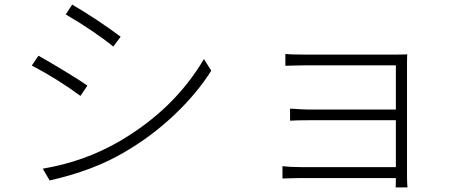

<svg xmlns="http://www.w3.org/2000/svg" viewBox="-20 -775 2040 840"><path d="M267.6 -711.9 295.9 -754.9Q410.2 -687.5 507.8 -614.3L475.6 -571.3Q392.6 -638.7 267.6 -711.9ZM197.3 14.6 167 -37.1Q347.7 -67.4 500 -155.3Q742.2 -295.9 872.1 -516.6L904.3 -465.8Q840.8 -365.2 742.2 -272Q643.6 -178.7 526.4 -110.4Q390.6 -29.3 197.3 14.6ZM119.1 -488.3 148.4 -531.2Q190.4 -507.8 262.2 -464.4Q334 -420.9 362.3 -400.4L332 -355.5Q229.5 -430.7 119.1 -488.3Z M1762.7 44.9H1710.9Q1711.9 37.1 1711.9 3.9H1296.9Q1278.3 3.9 1250 4.9Q1221.7 5.9 1215.8 5.9V-47.9Q1249 -43.9 1295.9 -43.9H1711.9V-249H1327.1Q1282.2 -249 1249 -247.1V-299.8Q1307.6 -295.9 1326.2 -295.9H1711.9V-489.3H1319.3Q1307.6 -489.3 1271 -488.3Q1234.4 -487.3 1228.5 -487.3V-539.1Q1250 -536.1 1319.3 -536.1H1709Q1722.7 -536.1 1740.2 -536.6Q1757.8 -537.1 1761.7 -537.1Q1760.7 -528.3 1760.7 -497.1V0Q1760.7 19.5 1762.7 44.9Z"/></svg>

Font: Gen Shin Gothic Light
Style: Regular
Weight: 200
Designer: [Source Han Sans]
Ryoko NISHIZUKA  (kana & ideographs); Paul D. Hunt (Latin, Greek & Cyrillic); Wenlong ZHANG  (bopomofo
Version: Version 1.002.20150607